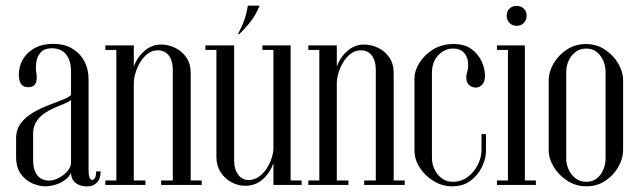

<svg xmlns="http://www.w3.org/2000/svg" viewBox="-20 -656 2267 681"><path d="M46.8 -391.1Q46.8 -380.9 49.2 -370.4Q51.8 -359.9 59.2 -353.3Q66.8 -346.8 80.8 -346.8Q92.1 -346.8 98.9 -351.9Q105.8 -357 108.2 -365.1Q110.6 -373.2 110.3 -383.6Q110 -394 107.8 -404.5Q106.2 -421.2 109.6 -439.9Q113 -458.5 125.7 -471.6Q138.4 -484.8 165.1 -484.8Q184.5 -484.8 199.4 -476.1Q214.2 -467.4 223.1 -449.1Q231.9 -430.9 231.9 -401.8V-43.9Q231.9 -27.5 239.6 -16.5Q247.2 -5.5 260.2 -0.1Q273.1 5.2 287.9 5.2Q311 5.2 324.1 -8.5Q337.1 -22.2 337.1 -48H321.1Q321.1 -33.9 317.4 -25.9Q313.8 -17.9 306.9 -17.9Q300.8 -17.9 297.4 -26.9Q294.1 -36 294.1 -53.1V-375.5Q294.1 -409.6 279.6 -437.9Q265.1 -466.1 237.1 -483.2Q209 -500.4 167.9 -500.4Q129.9 -500.4 102.6 -485.2Q75.2 -470 61 -445.1Q46.8 -420.2 46.8 -391.1ZM231.9 -319.5Q223.1 -310.1 200.6 -301.6Q178.1 -293 150.3 -282.2Q122.5 -271.5 96.6 -256.2Q70.6 -241 53.9 -218.9Q37.1 -196.9 37.1 -164.9V-100.8Q37.1 -61 54.4 -38.1Q71.8 -15.2 95.7 -5.2Q119.6 4.8 139.9 4.8Q163.2 4.8 185.6 -3.9Q208 -12.6 222.8 -29.1Q237.5 -45.6 237.5 -67.5L242 -65.2V-319.5ZM231.9 -301.5V-80.5Q231.9 -63.6 219.1 -48.9Q206.4 -34.2 188.1 -24.8Q169.9 -15.4 152.6 -15.4Q140 -15.4 127.2 -21.6Q114.5 -27.9 106 -44.2Q97.5 -60.5 97.5 -88.8V-182Q97.5 -207 109.2 -225.1Q121 -243.1 138.8 -254.9Q156.5 -266.8 175.6 -274.8Q194.8 -282.9 210.1 -289Q225.4 -295.1 231.9 -301.5Z M445.9 -43.8V-370.1Q445.9 -404 459.9 -432.9Q474 -461.8 497.7 -479.9Q521.4 -498 551.2 -498Q576.9 -498 600.9 -486.5Q625 -475 640.7 -452.6Q656.4 -430.2 656.4 -396.4V0H592.9V-407Q592.9 -441.2 578.6 -459.4Q564.4 -477.5 540 -477.5Q520 -477.5 504.2 -465.6Q488.4 -453.8 477.3 -435.3Q466.2 -416.9 460.4 -396.8Q454.6 -376.8 454.6 -360.6V-43.8ZM392.6 0V-495H454.6V0ZM454.6 0V-16H495.9V0ZM353.6 0V-16H392.6V0ZM353.6 -479V-495H392.6V-479ZM656.4 0V-16H695.4V0ZM551.6 0V-16H592.9V0Z M957.9 -451.2V-124.9Q957.9 -92 943.9 -62.6Q930 -33.2 906 -15.1Q882 3 849.6 3Q824 3 800.6 -9.8Q777.1 -22.5 762.4 -45.5Q747.6 -68.5 747.6 -98.6V-495H810.5V-85.5Q810.5 -55.6 824.8 -36.6Q839 -17.5 862.2 -17.5Q881.8 -17.5 898.1 -29.1Q914.5 -40.8 926 -58.6Q937.5 -76.5 943.6 -95.8Q949.8 -115 949.8 -130.6V-451.2ZM1010.8 -495V0H949.8V-495ZM949.8 -495V-479H910.8V-495ZM1049.8 -16V0H1010.8V-16ZM747.6 -495V-479H708.6V-495ZM828.6 -535H823.6Q839.2 -563.1 847.1 -586.4Q855 -609.8 859 -635.9H900.6Q888 -604.2 869.6 -580.4Q851.2 -556.5 828.6 -535Z M1165.9 -43.8V-370.1Q1165.9 -404 1179.9 -432.9Q1194 -461.8 1217.7 -479.9Q1241.4 -498 1271.2 -498Q1296.9 -498 1320.9 -486.5Q1345 -475 1360.7 -452.6Q1376.4 -430.2 1376.4 -396.4V0H1312.9V-407Q1312.9 -441.2 1298.6 -459.4Q1284.4 -477.5 1260 -477.5Q1240 -477.5 1224.2 -465.6Q1208.4 -453.8 1197.3 -435.3Q1186.2 -416.9 1180.4 -396.8Q1174.6 -376.8 1174.6 -360.6V-43.8ZM1112.6 0V-495H1174.6V0ZM1174.6 0V-16H1215.9V0ZM1073.6 0V-16H1112.6V0ZM1073.6 -479V-495H1112.6V-479ZM1376.4 0V-16H1415.4V0ZM1271.6 0V-16H1312.9V0Z M1450.1 -379.2Q1450.1 -404 1467.1 -432.1Q1484.1 -460.2 1515.1 -480Q1546.1 -499.8 1588.8 -499.8Q1628.4 -499.8 1652.8 -481.6Q1677.1 -463.4 1688.7 -437.5Q1700.2 -411.6 1700.2 -388Q1700.2 -366 1690.2 -355.7Q1680.1 -345.4 1667.4 -345.4Q1656.9 -345.4 1647.7 -351.4Q1638.5 -357.5 1635 -370.4Q1631.5 -383.2 1637.9 -404.1Q1642.4 -422.6 1639.1 -441.1Q1635.9 -459.5 1623.1 -471.6Q1610.2 -483.8 1587 -483.8Q1557.5 -483.8 1534.8 -460.4Q1512 -437 1512 -395.6V-96.2Q1512 -74 1521.6 -54.5Q1531.2 -35 1547.8 -23.1Q1564.2 -11.2 1585.5 -11.2Q1616.5 -11.2 1639.4 -28.8Q1662.4 -46.2 1675.1 -72.2Q1687.8 -98.2 1687.8 -123.1V-180.4H1703.8V-120.6Q1703.8 -94.2 1689.8 -64.7Q1675.8 -35.1 1649.4 -15.2Q1623.1 4.8 1584.2 4.8Q1548.4 4.8 1517.6 -14.1Q1486.9 -33 1468.5 -61.9Q1450.1 -90.9 1450.1 -122Z M1781.6 -495H1841.6V0H1781.6ZM1841.6 0V-16H1880.6V0ZM1742.6 0V-16H1781.6V0ZM1742.6 -479V-495H1781.6V-479ZM1777.1 -600.4Q1777.1 -615.5 1786.9 -625.3Q1796.8 -635.1 1812.3 -635.1Q1827.9 -635.1 1837.9 -625.3Q1847.9 -615.5 1847.9 -600.4Q1847.9 -585.2 1837.9 -574.8Q1827.9 -564.4 1812.3 -564.4Q1796.8 -564.4 1786.9 -574.8Q1777.1 -585.2 1777.1 -600.4Z M1926.1 -123.2Q1926.1 -93.6 1943.9 -64.2Q1961.6 -34.8 1992 -15Q2022.4 4.8 2060.2 4.8Q2098.1 4.8 2127.4 -15Q2156.8 -34.8 2173.4 -64.5Q2190.1 -94.2 2190.1 -123.2V-371.4Q2190.1 -401 2172.9 -430.6Q2155.6 -460.2 2125.8 -480Q2095.9 -499.8 2058 -499.8Q2019.8 -499.8 1989.9 -479.8Q1960.1 -459.9 1943.1 -430.2Q1926.1 -400.6 1926.1 -371.4ZM1988.4 -401.5Q1988.4 -421.1 1996.5 -439.9Q2004.6 -458.6 2020.7 -471.2Q2036.8 -483.8 2059.1 -483.8Q2081.8 -483.8 2097 -471.2Q2112.2 -458.6 2120.1 -439.9Q2127.9 -421.1 2127.9 -401.5V-93.1Q2127.9 -74.1 2120.2 -55.1Q2112.6 -36 2097.4 -23.6Q2082.1 -11.2 2059.5 -11.2Q2037.1 -11.2 2021.1 -23.6Q2005 -36 1996.7 -55.1Q1988.4 -74.1 1988.4 -93.1Z"/></svg>

Font: Emberly Black
Style: Regular
Weight: 900
Designer: Rajesh Rajput
Foundry: Rajesh Rajput
Version: Version 1.000